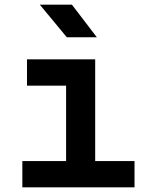

<svg xmlns="http://www.w3.org/2000/svg" viewBox="-20 -805 640 825"><path d="M267 -645H396L289 -785H151ZM76 0H558V-113H389V-550H96V-437H264V-113H76Z"/></svg>

Font: JetBrains Mono
Style: Bold
Weight: 558
Monospace: yes
Designer: Philipp Nurullin, Konstantin Bulenkov
Foundry: JetBrains
Version: Version 2.305